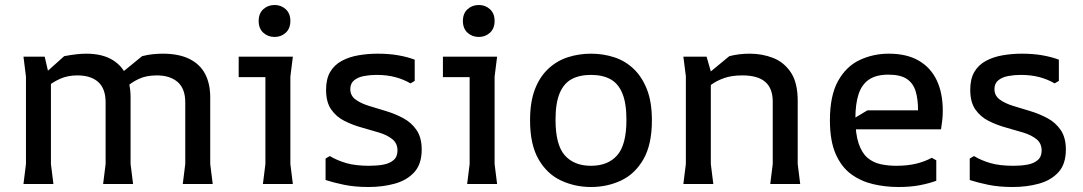

<svg xmlns="http://www.w3.org/2000/svg" viewBox="-20 -737 4336 769"><path d="M712 0 722 -80V-327Q722 -382 691.5 -408.5Q661 -435 608 -435Q565 -435 535 -420.5Q505 -406 485.5 -387.5Q466 -369 456 -356V-436L549 -512Q572 -518 593 -520Q614 -522 632 -522Q696 -522 738.5 -501Q781 -480 801.5 -441Q822 -402 822 -347V-80L832 0ZM74 0 84 -80V-430L74 -510H159L184 -402V-80L194 0ZM393 0 403 -80V-327Q403 -382 373.5 -408.5Q344 -435 290 -435Q251 -435 221 -421.5Q191 -408 171.5 -391Q152 -374 141 -362V-426L237 -512Q263 -517 285 -519.5Q307 -522 325 -522Q384 -522 423.5 -501Q463 -480 483 -441Q503 -402 503 -347V-80L513 0Z M1080 -589Q1053 -589 1034.5 -606Q1016 -623 1016 -653Q1016 -683 1034.5 -700Q1053 -717 1080 -717Q1106 -717 1124.5 -700Q1143 -683 1143 -653Q1143 -623 1124.5 -606Q1106 -589 1080 -589ZM1033 0 1043 -80V-428H936V-510H1153L1143 -430V-80L1153 0Z M1641 -498V-413L1624 -403Q1597 -419 1563.5 -428Q1530 -437 1488 -437Q1462 -437 1438 -432.5Q1414 -428 1398.5 -415.5Q1383 -403 1383 -380Q1383 -354 1404 -338.5Q1425 -323 1457.5 -313Q1490 -303 1526.5 -292Q1563 -281 1595.5 -263.5Q1628 -246 1648.5 -216Q1669 -186 1669 -138Q1669 -80 1639.5 -47.5Q1610 -15 1561.5 -1.5Q1513 12 1456 12Q1401 12 1357.5 3Q1314 -6 1284 -16V-102L1301 -112Q1329 -95 1366 -84Q1403 -73 1459 -73Q1489 -73 1514.5 -77.5Q1540 -82 1556 -95.5Q1572 -109 1572 -134Q1572 -163 1551.5 -179.5Q1531 -196 1498.5 -206Q1466 -216 1429.5 -226Q1393 -236 1360 -252.5Q1327 -269 1306.5 -298.5Q1286 -328 1286 -377Q1286 -421 1302.5 -449Q1319 -477 1348.5 -493Q1378 -509 1415.5 -515.5Q1453 -522 1493 -522Q1538 -522 1575 -515.5Q1612 -509 1641 -498Z M1898 -589Q1871 -589 1852.5 -606Q1834 -623 1834 -653Q1834 -683 1852.5 -700Q1871 -717 1898 -717Q1924 -717 1942.5 -700Q1961 -683 1961 -653Q1961 -623 1942.5 -606Q1924 -589 1898 -589ZM1851 0 1861 -80V-428H1754V-510H1971L1961 -430V-80L1971 0Z M2347 12Q2283 12 2227 -14Q2171 -40 2137 -99Q2103 -158 2103 -255Q2103 -329 2122.5 -379.5Q2142 -430 2176.5 -462Q2211 -494 2255 -508Q2299 -522 2347 -522Q2395 -522 2439 -508Q2483 -494 2517 -462Q2551 -430 2571 -379.5Q2591 -329 2591 -255Q2591 -158 2557 -99Q2523 -40 2467.5 -14Q2412 12 2347 12ZM2347 -73Q2415 -73 2452 -115Q2489 -157 2489 -257Q2489 -324 2472.5 -363.5Q2456 -403 2424.5 -420Q2393 -437 2347 -437Q2301 -437 2269.5 -420Q2238 -403 2221.5 -363.5Q2205 -324 2205 -257Q2205 -157 2242 -115Q2279 -73 2347 -73Z M3065 0 3075 -80V-330Q3075 -383 3045 -409Q3015 -435 2953 -435Q2910 -435 2879.5 -424Q2849 -413 2829 -398Q2809 -383 2798 -371V-427L2901 -512Q2920 -517 2940.5 -519.5Q2961 -522 2983 -522Q3033 -522 3076.5 -505Q3120 -488 3147.5 -447Q3175 -406 3175 -333V-80L3185 0ZM2717 0 2727 -80V-432L2717 -510H2810L2827 -451V-80L2837 0Z M3304 -255Q3304 -354 3336.5 -412.5Q3369 -471 3423 -496.5Q3477 -522 3540 -522Q3612 -522 3660 -494Q3708 -466 3732 -415Q3756 -364 3756 -294Q3756 -273 3754 -255.5Q3752 -238 3749 -219H3364V-241L3454 -295H3657Q3657 -339 3647.5 -371Q3638 -403 3612.5 -420.5Q3587 -438 3538 -438Q3489 -438 3460 -418Q3431 -398 3418.5 -359Q3406 -320 3406 -263Q3406 -201 3419 -162.5Q3432 -124 3454.5 -105Q3477 -86 3506.5 -79.5Q3536 -73 3570 -73Q3613 -73 3647.5 -81Q3682 -89 3712 -105L3730 -95V-13Q3700 -2 3663 5Q3626 12 3578 12Q3526 12 3477 0.5Q3428 -11 3389 -39.5Q3350 -68 3327 -120.5Q3304 -173 3304 -255Z M4221 -498V-413L4204 -403Q4177 -419 4143.5 -428Q4110 -437 4068 -437Q4042 -437 4018 -432.5Q3994 -428 3978.5 -415.5Q3963 -403 3963 -380Q3963 -354 3984 -338.5Q4005 -323 4037.5 -313Q4070 -303 4106.5 -292Q4143 -281 4175.5 -263.5Q4208 -246 4228.5 -216Q4249 -186 4249 -138Q4249 -80 4219.5 -47.5Q4190 -15 4141.5 -1.5Q4093 12 4036 12Q3981 12 3937.5 3Q3894 -6 3864 -16V-102L3881 -112Q3909 -95 3946 -84Q3983 -73 4039 -73Q4069 -73 4094.5 -77.5Q4120 -82 4136 -95.5Q4152 -109 4152 -134Q4152 -163 4131.5 -179.5Q4111 -196 4078.5 -206Q4046 -216 4009.5 -226Q3973 -236 3940 -252.5Q3907 -269 3886.5 -298.5Q3866 -328 3866 -377Q3866 -421 3882.5 -449Q3899 -477 3928.5 -493Q3958 -509 3995.5 -515.5Q4033 -522 4073 -522Q4118 -522 4155 -515.5Q4192 -509 4221 -498Z"/></svg>

Font: AR One Sans Medium
Style: Regular
Weight: 500
Designer: Niteesh Yadav
Foundry: Niteesh Yadav
Version: Version 1.001;gftools[0.9.33]